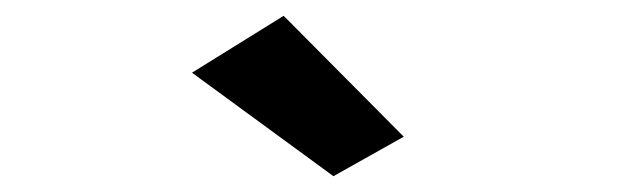

<svg xmlns="http://www.w3.org/2000/svg" viewBox="-20 -716 790 243"><path d="M402 -493 223 -624 339 -696 491 -543Z"/></svg>

Font: Inconsolata ExtraExpanded ExtraBold
Style: Regular
Weight: 800
Width: 8
Monospace: yes
Designer: Raph Levien, Cyreal, Brenton Simpson
Foundry: Raph Levien, Cyreal, Google
Version: Version 3.001; ttfautohint (v1.8.2.53-6de2)